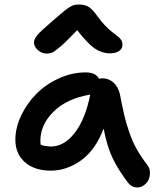

<svg xmlns="http://www.w3.org/2000/svg" viewBox="-20 -742 691 836"><path d="M184.1 -508.8Q161.6 -508.8 144.8 -524.2Q127.9 -539.6 127.9 -557.1Q127.9 -571.3 142.3 -588.9Q156.7 -606.4 210.9 -652.8Q222.7 -662.6 241.2 -678.5Q259.8 -694.3 265.9 -699.2Q272 -704.1 283.4 -711.4Q294.9 -718.8 304.2 -720.5Q313.5 -722.2 326.2 -722.2Q350.6 -722.2 367.4 -711.2Q384.3 -700.2 403.8 -671.9Q420.4 -648.4 438.5 -629.9Q456.5 -611.3 469 -602.1Q481.4 -592.8 491.9 -584.5Q502.4 -576.2 507.8 -567.9Q513.2 -559.6 513.2 -547.9Q513.2 -529.8 498.5 -519.8Q483.9 -509.8 459 -509.8Q424.3 -509.8 393.3 -530.5Q362.3 -551.3 315.9 -610.8Q272 -564 245.6 -541.3Q219.2 -518.6 208.5 -513.7Q197.8 -508.8 184.1 -508.8ZM201.2 1Q130.4 1 88.6 -35.6Q46.9 -72.3 46.9 -133.8Q46.9 -185.5 71.8 -238.3Q96.7 -291 137.5 -332.5Q178.2 -374 235.6 -400.4Q293 -426.8 353 -426.8Q397.5 -426.8 411.1 -398.9Q415 -400.9 425.8 -400.9Q454.1 -400.9 474.6 -382.1Q495.1 -363.3 502 -332Q513.2 -274.4 520.8 -241.9Q528.3 -209.5 542 -168.7Q555.7 -127.9 574.7 -93.8Q593.8 -59.6 622.1 -22.9Q631.8 -10.7 632.8 6.3Q633.8 23.4 627.7 38.3Q621.6 53.2 607.9 63.7Q594.2 74.2 577.1 74.2Q553.7 74.2 537.1 53.2Q495.6 -1.5 470.9 -52.2Q446.3 -103 431.2 -182.1Q395.5 -88.4 333 -43.7Q270.5 1 201.2 1ZM155.8 -128.9Q155.8 -119.1 157.2 -111.8Q171.4 -105.5 201.2 -104Q258.8 -104 304.9 -162.8Q351.1 -221.7 373 -330.1Q272 -313.5 213.9 -256.6Q155.8 -199.7 155.8 -128.9Z"/></svg>

Font: Shantell Sans Irregular Bouncy
Style: Regular
Weight: 500
Designer: Stephen Nixon, Anya Danilova, Shantell Martin
Foundry: Arrow Type
Version: Version 1.006;[9816181b4]